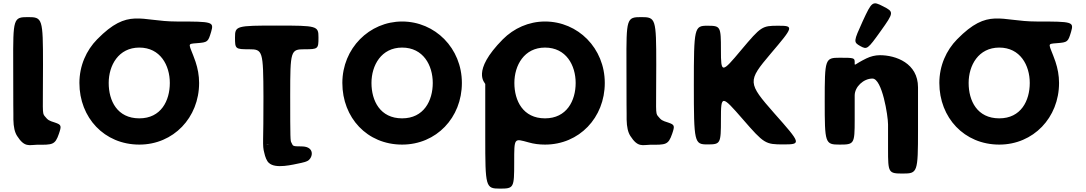

<svg xmlns="http://www.w3.org/2000/svg" viewBox="-20 -854 6414 1134"><path d="M145 -753C59 -753 57 -745 58 -476C58 -207 59 -199 59 -183V-167V-148C60 -103 67 -73 81 -51C125 18 152 2 197 1C290 1 305 3 328 -64C344 -111 343 -117 305 -130C267 -142 264 -144 244 -168C228 -186 234 -199 234 -472C234 -745 231 -753 145 -753Z M622 -364C622 -468 680 -573 803 -573C927 -573 983 -468 983 -364C983 -259 931 -155 803 -155C672 -155 622 -259 622 -364ZM554 -622C490 -557 449 -466 449 -364C449 -159 596 0 803 0C1004 0 1156 -159 1156 -364C1156 -408 1148 -450 1135 -489C1097 -599 1079 -594 1143 -599C1207 -604 1209 -606 1227 -666C1244 -725 1238 -727 1024 -727C809 -727 738 -809 554 -622Z M1451 -563C1532 -563 1535 -555 1536 -282C1537 -10 1528 1 1541 49C1546 73 1556 98 1568 108C1607 145 1707 119 1760 108C1775 105 1788 101 1799 95C1829 75 1838 15 1769 11C1742 9 1712 14 1707 0C1705 -5 1703 -9 1701 -12C1695 -21 1694 -29 1694 -292C1694 -555 1697 -563 1778 -563C1859 -563 1861 -565 1861 -633C1861 -701 1854 -703 1615 -703C1375 -703 1368 -701 1368 -633C1368 -565 1370 -563 1451 -563ZM1561 0C1548 -1 1548 -2 1561 -1C1574 -1 1574 0 1561 0Z M2002 -364C2002 -159 2148 0 2355 0C2557 0 2708 -159 2708 -364C2708 -569 2550 -727 2355 -727C2162 -727 2002 -569 2002 -364ZM2174 -364C2174 -468 2232 -573 2355 -573C2480 -573 2536 -468 2536 -364C2536 -259 2483 -155 2355 -155C2225 -155 2174 -259 2174 -364Z M3018 -364C3018 -468 3076 -573 3199 -573C3324 -573 3380 -468 3380 -364C3380 -259 3327 -155 3199 -155C3069 -155 3018 -259 3018 -364ZM2846 -358V-352V-46C2846 251 2848 260 2932 260C3015 260 3017 256 3017 106C3017 -44 3016 -36 3102 -13C3133 -4 3165 0 3199 0C3401 0 3552 -159 3552 -364C3552 -569 3394 -727 3199 -727C3103 -727 3015 -687 2950 -622C2760 -430 2846 -364 2846 -358Z M3767 -753C3681 -753 3679 -745 3680 -476C3680 -207 3681 -199 3681 -183V-167V-148C3682 -103 3689 -73 3703 -51C3747 18 3774 2 3819 1C3912 1 3927 3 3950 -64C3966 -111 3965 -117 3927 -130C3889 -142 3886 -144 3866 -168C3850 -186 3856 -199 3856 -472C3856 -745 3853 -753 3767 -753Z M4553 -185C4395 -365 4394 -374 4531 -536C4668 -697 4670 -702 4576 -702C4481 -702 4475 -698 4358 -559C4242 -420 4238 -420 4238 -559C4238 -698 4236 -702 4158 -702C4081 -702 4078 -692 4078 -352C4078 -11 4081 -1 4158 -1C4236 -1 4238 -5 4238 -150C4238 -294 4242 -294 4367 -150C4493 -5 4500 -1 4607 -1C4714 -1 4712 -6 4553 -185Z M5061 -582C5101 -560 5104 -562 5182 -671C5260 -780 5260 -784 5197 -816C5133 -849 5130 -847 5075 -728C5021 -609 5020 -605 5061 -582ZM4939 0C5025 0 5028 -4 5028 -145V-290C5028 -341 5080 -390 5133 -390C5190 -390 5225 -170 5225 -119V26C5225 167 5227 171 5313 171C5399 171 5402 164 5402 -84V-338C5402 -481 5271 -528 5177 -528C5149 -528 5122 -521 5097 -509C5023 -473 5028 -460 5028 -486C5028 -512 5025 -513 4939 -513C4853 -513 4851 -506 4851 -257C4851 -7 4853 0 4939 0Z M5701 -364C5701 -468 5759 -573 5882 -573C6006 -573 6062 -468 6062 -364C6062 -259 6010 -155 5882 -155C5751 -155 5701 -259 5701 -364ZM5633 -622C5569 -557 5528 -466 5528 -364C5528 -159 5675 0 5882 0C6083 0 6235 -159 6235 -364C6235 -408 6227 -450 6214 -489C6176 -599 6158 -594 6222 -599C6286 -604 6288 -606 6306 -666C6323 -725 6317 -727 6103 -727C5888 -727 5817 -809 5633 -622Z"/></svg>

Font: Hussar Print
Style: Bold
Weight: 700
Foundry: Cannot Into Space Fonts
Version: Version 2.00